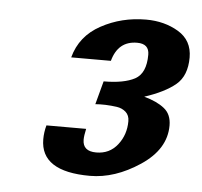

<svg xmlns="http://www.w3.org/2000/svg" viewBox="-38 -783 504 480"><g transform="rotate(5 213.5 -542.5)"><path d="M426.8 -658.2C426.8 -686.8 415 -708.2 391.6 -722.2C368.2 -736.2 341.1 -743.2 310.5 -743.2C269.5 -743.2 231.9 -733.9 197.8 -715.3C163.6 -696.8 141.6 -669.3 131.8 -632.8H231.4C240.6 -666.7 261.1 -683.6 293 -683.6C313.2 -683.6 323.2 -674.5 323.2 -656.2C323.2 -625 314.1 -604.5 295.9 -594.7C277.7 -585 251.6 -580.1 217.8 -580.1L202.1 -521.5C209.3 -522.1 217.8 -522.3 227.5 -522C237.3 -521.6 246.7 -520.8 255.9 -519.5C265 -518.2 272.6 -514.8 278.8 -509.3C285 -503.7 288.1 -496.1 288.1 -486.3C288.1 -463.5 281.4 -443.7 268.1 -426.8C254.7 -409.8 237 -401.4 214.8 -401.4C192.1 -401.4 180.7 -411.1 180.7 -430.7C180.7 -437.2 182 -446.3 184.6 -458H85C81.7 -446.3 80.1 -434.6 80.1 -422.9C80.1 -368.8 121.4 -341.8 204.1 -341.8C245.8 -341.8 287.4 -355.6 329.1 -383.3C370.8 -411 391.6 -444.7 391.6 -484.4C391.6 -503.3 385.4 -517.6 373 -527.3C360.7 -537.1 343.8 -544.9 322.3 -550.8C356.1 -561.8 382 -574.9 399.9 -589.8C417.8 -604.8 426.8 -627.6 426.8 -658.2Z"/></g></svg>

Font: FreeUniversal
Style: BoldItalic
Weight: 700
Italic angle: -11°
Version: Version 1.001